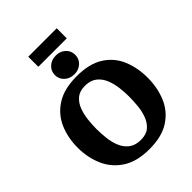

<svg xmlns="http://www.w3.org/2000/svg" viewBox="-261 -1052 1188 1188"><g transform="rotate(-45 332.5 -458.5)"><path d="M334 9Q226 9 158 -35Q90 -79 58 -152Q26 -225 26 -312Q26 -399 57.5 -471Q89 -543 157 -586Q225 -629 334 -629Q445 -629 512 -586Q579 -543 609 -471Q639 -399 639 -312Q639 -225 608.5 -152Q578 -79 511 -35Q444 9 334 9ZM338 -69Q385 -69 412 -92Q439 -115 453 -152Q467 -189 471 -231.5Q475 -274 475 -312Q475 -348 470 -389.5Q465 -431 450 -468Q435 -505 405.5 -528Q376 -551 328 -551Q282 -551 254.5 -528Q227 -505 213 -468Q199 -431 194.5 -389.5Q190 -348 190 -312Q190 -271 195 -228Q200 -185 215.5 -149Q231 -113 260.5 -91Q290 -69 338 -69ZM334 -647Q295 -647 269.5 -670.5Q244 -694 244 -729Q244 -764 269.5 -787.5Q295 -811 334 -811Q372 -811 397 -787.5Q422 -764 422 -729Q422 -694 397 -670.5Q372 -647 334 -647ZM208 -838V-926H457V-838Z"/></g></svg>

Font: Manuale ExtraBold
Style: Regular
Weight: 800
Version: Version 1.002